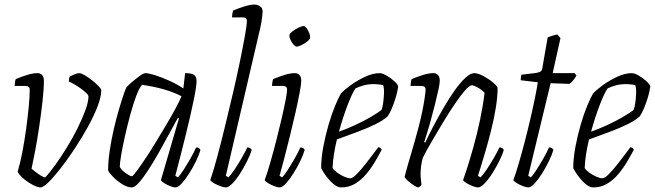

<svg xmlns="http://www.w3.org/2000/svg" viewBox="-20 -820 2865 840"><path d="M157 0Q146 0 126.5 -9.5Q107 -19 87.5 -34.5Q68 -50 57 -68Q68 -104 77.5 -153Q87 -202 94 -253.5Q101 -305 105.5 -351Q110 -397 110 -428Q110 -444 91 -444H44Q44 -450 45.5 -460Q47 -470 49 -474Q78 -486 101.5 -493Q125 -500 144 -500Q156 -500 164 -492Q172 -484 172 -466Q172 -430 166 -376.5Q160 -323 151.5 -265.5Q143 -208 133.5 -158.5Q124 -109 118 -82Q125 -76 136.5 -67Q148 -58 160 -51Q172 -44 178 -44Q198 -65 223 -100Q248 -135 273.5 -176.5Q299 -218 320 -260.5Q341 -303 354 -339Q367 -375 367 -398Q367 -404 356.5 -414Q346 -424 331 -434.5Q316 -445 302 -453Q288 -461 281 -463Q281 -467 282 -473.5Q283 -480 284 -484Q292 -489 305.5 -494.5Q319 -500 326 -500Q335 -500 350.5 -491Q366 -482 383 -468.5Q400 -455 411.5 -443Q423 -431 423 -425Q423 -397 407 -355Q391 -313 364.5 -265Q338 -217 307 -170Q276 -123 246 -84.5Q216 -46 192.5 -23Q169 0 157 0Z M556 0Q537 0 513.5 -15Q490 -30 472.5 -48.5Q455 -67 453 -75Q453 -114 460 -161Q467 -208 478 -255.5Q489 -303 501 -343.5Q513 -384 522 -410Q531 -436 535 -440Q542 -448 558.5 -462Q575 -476 591.5 -488Q608 -500 616 -500Q630 -500 658.5 -491Q687 -482 720.5 -467Q754 -452 782 -433L790 -500Q819 -500 829.5 -492Q840 -484 840 -466Q840 -443 827.5 -382Q815 -321 794 -235.5Q773 -150 747 -51L758 -44Q767 -52 781.5 -74.5Q796 -97 812 -124.5Q828 -152 838 -175Q852 -175 857 -164Q851 -143 837.5 -115Q824 -87 807.5 -61Q791 -35 775 -17.5Q759 0 747 0Q739 0 725 -5.5Q711 -11 699 -18.5Q687 -26 684 -32L732 -196Q744 -237 752.5 -266.5Q761 -296 763 -301L758 -304Q739 -270 717 -229Q695 -188 672 -147.5Q649 -107 627 -73.5Q605 -40 587 -20Q569 0 556 0ZM557 -49Q561 -49 576 -69Q591 -89 613 -121.5Q635 -154 659 -193.5Q683 -233 706.5 -272.5Q730 -312 748 -345.5Q766 -379 774 -399Q707 -434 601 -449Q589 -435 575.5 -399Q562 -363 549.5 -316.5Q537 -270 526.5 -223.5Q516 -177 510 -141Q504 -105 504 -90Q511 -76 530 -62.5Q549 -49 557 -49Z M968 0Q960 0 944.5 -5.5Q929 -11 916 -18.5Q903 -26 900 -32Q913 -69 931 -136Q949 -203 968 -282Q985 -351 1001.5 -422.5Q1018 -494 1031 -557.5Q1044 -621 1052 -666Q1060 -711 1060 -728Q1060 -744 1041 -744H995Q995 -750 996.5 -759.5Q998 -769 1000 -774Q1029 -786 1052.5 -793Q1076 -800 1093 -800Q1105 -800 1117 -793Q1129 -786 1129 -769Q1129 -765 1126.5 -743Q1124 -721 1118 -695L968 -51L979 -44Q988 -52 1003.5 -74.5Q1019 -97 1035 -124.5Q1051 -152 1062 -175Q1076 -175 1081 -164Q1075 -143 1061 -115Q1047 -87 1030.5 -61Q1014 -35 997 -17.5Q980 0 968 0Z M1203 0Q1195 0 1180.5 -5.5Q1166 -11 1153.5 -18.5Q1141 -26 1138 -32Q1149 -62 1162 -107Q1175 -152 1188 -202.5Q1201 -253 1212 -300.5Q1223 -348 1229.5 -382Q1236 -416 1236 -428Q1236 -444 1217 -444H1170Q1170 -450 1171.5 -459.5Q1173 -469 1175 -474Q1204 -486 1227.5 -493Q1251 -500 1270 -500Q1282 -500 1290 -492Q1298 -484 1298 -466Q1298 -452 1291 -415Q1284 -378 1273 -329Q1262 -280 1249 -227.5Q1236 -175 1224 -128.5Q1212 -82 1203 -51L1214 -44Q1223 -52 1237.5 -74.5Q1252 -97 1268 -124.5Q1284 -152 1294 -175Q1308 -175 1313 -164Q1307 -143 1293.5 -115Q1280 -87 1263.5 -61Q1247 -35 1231 -17.5Q1215 0 1203 0ZM1277 -616Q1272 -616 1264.5 -624.5Q1257 -633 1251.5 -644.5Q1246 -656 1246 -664Q1246 -672 1258.5 -682Q1271 -692 1286 -699Q1301 -706 1308 -706Q1314 -706 1321 -697Q1328 -688 1332.5 -676.5Q1337 -665 1337 -657Q1337 -649 1325.5 -639.5Q1314 -630 1299.5 -623Q1285 -616 1277 -616Z M1473 0Q1452 0 1427 -26Q1402 -52 1385 -84Q1385 -128 1394.5 -178Q1404 -228 1417.5 -274.5Q1431 -321 1446 -357Q1461 -393 1471 -410Q1484 -425 1512.5 -446Q1541 -467 1576 -483.5Q1611 -500 1641 -500Q1653 -500 1672 -489Q1691 -478 1706 -464Q1721 -450 1722 -441Q1719 -419 1711.5 -394Q1704 -369 1694.5 -346.5Q1685 -324 1676 -311Q1658 -294 1622.5 -276.5Q1587 -259 1542.5 -242.5Q1498 -226 1454 -210Q1446 -177 1441 -145Q1436 -113 1435 -85Q1441 -75 1455.5 -64.5Q1470 -54 1486 -47Q1502 -40 1513 -40Q1523 -40 1541.5 -59Q1560 -78 1580 -103.5Q1600 -129 1615.5 -150Q1631 -171 1635 -176Q1645 -175 1650 -165Q1637 -140 1620 -111.5Q1603 -83 1581.5 -57.5Q1560 -32 1533 -16Q1506 0 1473 0ZM1463 -244Q1497 -256 1533 -272.5Q1569 -289 1600 -307Q1631 -325 1649 -339Q1654 -353 1656 -367Q1659 -389 1660 -411.5Q1661 -434 1656 -448Q1645 -450 1635 -451Q1625 -452 1616 -452Q1591 -452 1571 -446.5Q1551 -441 1535 -433Q1520 -411 1500 -358.5Q1480 -306 1463 -244Z M1810 0Q1805 0 1791.5 -8.5Q1778 -17 1765.5 -28Q1753 -39 1750 -46Q1753 -59 1762 -90.5Q1771 -122 1784 -166Q1797 -210 1810 -259Q1819 -292 1826.5 -328Q1834 -364 1838 -392Q1842 -420 1842 -428Q1842 -444 1823 -444H1776Q1776 -450 1777.5 -459.5Q1779 -469 1781 -474Q1810 -486 1833.5 -493Q1857 -500 1876 -500Q1888 -500 1896 -492Q1904 -484 1904 -466Q1904 -455 1898 -427Q1892 -399 1882.5 -361Q1873 -323 1861 -280.5Q1849 -238 1836 -199L1840 -195Q1856 -230 1877.5 -270.5Q1899 -311 1922.5 -351.5Q1946 -392 1970 -425.5Q1994 -459 2016 -479.5Q2038 -500 2055 -500Q2071 -500 2094.5 -487.5Q2118 -475 2136.5 -459.5Q2155 -444 2157 -435Q2157 -396 2149 -347.5Q2141 -299 2128.5 -249.5Q2116 -200 2103.5 -157Q2091 -114 2082 -85.5Q2073 -57 2071 -51L2082 -44Q2091 -52 2106.5 -74.5Q2122 -97 2138 -124.5Q2154 -152 2165 -175Q2179 -175 2184 -164Q2178 -143 2164 -115Q2150 -87 2133.5 -61Q2117 -35 2100 -17.5Q2083 0 2071 0Q2063 0 2048.5 -5.5Q2034 -11 2021.5 -18.5Q2009 -26 2006 -32Q2011 -45 2023.5 -84Q2036 -123 2051.5 -178Q2067 -233 2080 -294.5Q2093 -356 2100 -414Q2087 -428 2069.5 -437.5Q2052 -447 2044 -447Q2034 -447 2014 -424Q1994 -401 1969 -364Q1944 -327 1918 -284Q1892 -241 1868.5 -200.5Q1845 -160 1830 -130Q1825 -113 1822.5 -94.5Q1820 -76 1820 -58Q1820 -46 1821.5 -34.5Q1823 -23 1824 -12Q1823 -9 1820 -6Q1817 -3 1810 0Z M2291 0Q2283 0 2268.5 -5.5Q2254 -11 2241.5 -18.5Q2229 -26 2226 -32Q2237 -62 2250 -106.5Q2263 -151 2276 -201Q2289 -251 2300.5 -300.5Q2312 -350 2320.5 -392Q2329 -434 2333 -460L2258 -469Q2258 -477 2259 -483.5Q2260 -490 2261 -493L2326 -501Q2337 -503 2344 -506.5Q2351 -510 2353 -524L2376 -656Q2387 -661 2399 -664.5Q2411 -668 2419 -669L2432 -653L2398 -500H2494L2502 -489Q2496 -479 2488 -469Q2480 -459 2471 -453L2389 -456L2291 -51L2302 -44Q2311 -52 2325.5 -74.5Q2340 -97 2356 -124.5Q2372 -152 2382 -175Q2396 -175 2401 -164Q2395 -143 2381.5 -115Q2368 -87 2351.5 -61Q2335 -35 2319 -17.5Q2303 0 2291 0Z M2576 0Q2555 0 2530 -26Q2505 -52 2488 -84Q2488 -128 2497.5 -178Q2507 -228 2520.5 -274.5Q2534 -321 2549 -357Q2564 -393 2574 -410Q2587 -425 2615.5 -446Q2644 -467 2679 -483.5Q2714 -500 2744 -500Q2756 -500 2775 -489Q2794 -478 2809 -464Q2824 -450 2825 -441Q2822 -419 2814.5 -394Q2807 -369 2797.5 -346.5Q2788 -324 2779 -311Q2761 -294 2725.5 -276.5Q2690 -259 2645.5 -242.5Q2601 -226 2557 -210Q2549 -177 2544 -145Q2539 -113 2538 -85Q2544 -75 2558.5 -64.5Q2573 -54 2589 -47Q2605 -40 2616 -40Q2626 -40 2644.5 -59Q2663 -78 2683 -103.5Q2703 -129 2718.5 -150Q2734 -171 2738 -176Q2748 -175 2753 -165Q2740 -140 2723 -111.5Q2706 -83 2684.5 -57.5Q2663 -32 2636 -16Q2609 0 2576 0ZM2566 -244Q2600 -256 2636 -272.5Q2672 -289 2703 -307Q2734 -325 2752 -339Q2757 -353 2759 -367Q2762 -389 2763 -411.5Q2764 -434 2759 -448Q2748 -450 2738 -451Q2728 -452 2719 -452Q2694 -452 2674 -446.5Q2654 -441 2638 -433Q2623 -411 2603 -358.5Q2583 -306 2566 -244Z"/></svg>

Font: Texturina 72pt 72pt Thin
Style: Italic
Weight: 100
Italic angle: -11°
Designer: Guillermo Torres Carreño
Foundry: Omnibus-Type
Version: Version 1.002; ttfautohint (v1.8.3)